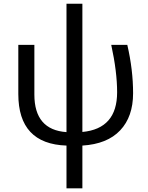

<svg xmlns="http://www.w3.org/2000/svg" viewBox="-20 -779 801 1039"><path d="M79.1 -270V-536.1H166V-267.1Q166 -76.2 339.8 -64V-758.8H425.8V-64.9Q613.8 -82.5 613.8 -279.8Q613.8 -390.6 582 -536.1H668.9Q700.2 -401.4 700.2 -274.4Q700.2 -147.5 630.4 -73.7Q560.5 0.5 425.8 8.8V240.2H339.8V8.8Q79.1 0 79.1 -270Z"/></svg>

Font: NotoSans
Style: Regular
Weight: 400
Designer: Monotype Design team
Foundry: Monotype Imaging Inc.
Version: Version 1.04